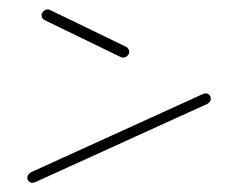

<svg xmlns="http://www.w3.org/2000/svg" viewBox="-20 -469 490 419"><path d="M70.7 -436.3Q71.1 -441.1 75.2 -444.8Q79.3 -448.5 84.1 -448.5Q87.4 -448.5 88.9 -447.4L256.3 -366.3Q261.9 -362.2 261.9 -356.3Q261.9 -351.1 258 -347.2Q254.1 -343.3 248.9 -343.3Q245.9 -343.3 243.7 -344.4L76.3 -425.6Q70.7 -429.3 70.7 -436.3ZM50.7 -70Q46.3 -70 43 -73.3Q39.6 -76.7 39.6 -81.5Q39.6 -85.2 41.9 -88.1Q44.1 -91.1 47.4 -93L421.1 -263Q425.6 -265.2 428.9 -265.2Q433.3 -265.2 436.7 -261.9Q440 -258.5 440 -253.7Q440 -250 437.8 -247Q435.6 -244.1 432.2 -242.2L58.5 -72.2Q53 -70 50.7 -70Z"/></svg>

Font: 26F Galaxy Sans Thin
Style: Italic
Weight: 100
Italic angle: -4.99998°
Designer: C₂₉H₂₅N₃O₅
Version: Version 1.200